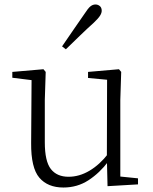

<svg xmlns="http://www.w3.org/2000/svg" viewBox="-20 -823 683 857"><path d="M263 14Q193 14 155.5 -30Q118 -74 119 -185L121 -478L140 -463L35 -476V-502L174 -514L184 -502L180 -377V-188Q180 -103 207 -68.5Q234 -34 286 -34Q334 -34 379.5 -61Q425 -88 463 -137L482 -103H464Q425 -51 375 -18.5Q325 14 263 14ZM460 8 457 -116V-117L458 -467L373 -475V-502L511 -514L521 -502L517 -377V-35L596 -27V0ZM257 -616Q283 -655 309.5 -692.5Q336 -730 359 -764Q373 -786 383.5 -794.5Q394 -803 406 -803Q417 -803 425.5 -796Q434 -789 434 -775Q434 -765 426.5 -753Q419 -741 399 -722Q370 -696 338.5 -665.5Q307 -635 274 -603Z"/></svg>

Font: Noto Serif SC
Style: Regular
Weight: 200
Designer: Ryoko NISHIZUKA 西塚涼子 (kana & ideographs); Frank Grießhammer (Latin, Greek & Cyrillic); Wenlong ZHANG 张文龙 (bopomofo); San
Foundry: Adobe
Version: Version 2.001;hotconv 1.1.0;makeotfexe 2.6.0